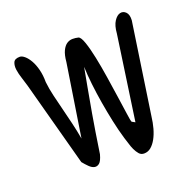

<svg xmlns="http://www.w3.org/2000/svg" viewBox="-118 -770 910 900"><g transform="rotate(-20 337.0 -320.0)"><path d="M47.4 -477.5Q43 -494.1 34.7 -518.8Q26.4 -543.5 23.4 -564.9Q20.5 -586.4 27.1 -601.6Q33.7 -616.7 59.1 -616.7Q69.8 -616.7 83 -605.5Q96.2 -594.2 107.7 -574Q119.1 -553.7 126.2 -525.9Q133.3 -498 133.3 -463.4Q137.2 -428.2 145.8 -392.1Q154.3 -356 164.1 -317.6Q173.8 -279.3 183.3 -239.3Q192.9 -199.2 200.2 -157.7L256.3 -519Q259.3 -553.7 269 -573.7Q278.8 -593.8 292 -602.3Q305.2 -610.8 320.1 -610.8Q335 -610.8 348.6 -607.4Q360.4 -604 371.6 -571.3Q382.8 -538.6 392.8 -490.5Q402.8 -442.4 411.4 -386.5Q419.9 -330.6 427.2 -281.2Q434.6 -231.9 439.5 -195.8Q444.3 -159.7 447.8 -151.4L463.9 -142.6L524.4 -563.5Q527.3 -602.5 541.3 -623.5Q555.2 -644.5 571.3 -648.2Q587.4 -651.9 600.1 -639.2Q612.8 -626.5 611.3 -598.1L543.9 -142.6Q540.5 -113.3 533 -85.9Q525.4 -58.6 513.9 -37.6Q502.4 -16.6 487.3 -3.9Q472.2 8.8 452.6 8.8Q437.5 8.8 428 -2.2Q418.5 -13.2 411.1 -28.8Q403.8 -44.4 399.2 -61.3Q394.5 -78.1 389.6 -91.3Q376.5 -135.3 366 -184.6Q355.5 -233.9 347.2 -283.4Q338.9 -333 333.5 -380.4Q328.1 -427.7 326.7 -469.2Q319.8 -434.1 309.6 -377Q300.3 -328.1 286.9 -250.5Q273.4 -172.9 256.3 -58.6Q248 -27.8 236.8 -18.3Q225.6 -8.8 212.9 -11Q200.2 -13.2 187 -26.1Q173.8 -39.1 161.6 -54.2Z"/></g></svg>

Font: AKL 022
Style: Regular
Weight: 400
Designer: AKL
Foundry: AKL
Version: Version 2.053;August 19, 2024;FontCreator 13.0.0.2675 64-bit